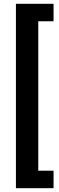

<svg xmlns="http://www.w3.org/2000/svg" viewBox="-20 -840 314 1019"><path d="M264.2 -819.8V-727.1H183.1V65.9H264.2V158.7H64.5V-819.8Z"/></svg>

Font: Mardoto Medium
Style: Regular
Weight: 500
Designer: Christian Robertson, Vahan Hovhannisyan
Foundry: Google
Version: Version 1.000